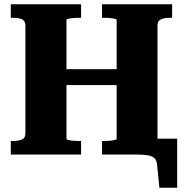

<svg xmlns="http://www.w3.org/2000/svg" viewBox="-20 -730 875 907"><path d="M186 -403H612V-328H186ZM31 0V-64H41Q67 -64 83.5 -71Q100 -78 100 -100V-610Q100 -632 83.5 -639Q67 -646 41 -646H31V-710H363V-646H354Q345 -646 334 -645.5Q323 -645 314 -643.5Q305 -642 299.5 -640.5Q294 -639 294 -636V-74Q294 -71 299.5 -69.5Q305 -68 314 -66.5Q323 -65 334 -64.5Q345 -64 354 -64H363V0ZM462 0V-64H470Q480 -64 491 -64.5Q502 -65 511 -66.5Q520 -68 525.5 -69.5Q531 -71 531 -74V-636Q531 -639 525.5 -640.5Q520 -642 511 -643.5Q502 -645 491 -645.5Q480 -646 470 -646H462V-710H793V-646H783Q758 -646 741 -639Q724 -632 724 -610V0ZM622 0H553V-75H817V157H733L722 47Q720 27 709.5 17Q699 7 678 3.5Q657 0 622 0Z"/></svg>

Font: Roboto Serif 36pt
Style: Bold
Weight: 700
Version: Version 1.008